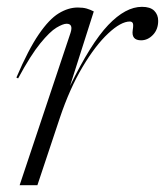

<svg xmlns="http://www.w3.org/2000/svg" viewBox="-20 -542 483 562"><path d="M186.5 -446Q195 -472.5 175 -472.5Q164.5 -472.5 145.2 -461Q126 -449.5 98 -415.2Q70 -381 33 -312.5L28 -315Q63 -397 93.5 -441.5Q124 -486 152 -503Q180 -520 207.5 -520Q223 -520 233.5 -517Q244 -514 254.5 -508.5L185 -290.5Q246 -415.5 296.8 -468.8Q347.5 -522 395.5 -522Q420 -522 431.5 -510.5Q443 -499 443 -481Q443 -456 427.8 -440Q412.5 -424 393 -424Q364 -424 368.5 -454Q371 -469 368.8 -474Q366.5 -479 360 -479Q334 -479 296.8 -444.2Q259.5 -409.5 221.8 -346.2Q184 -283 155 -196.5L89.5 0H37.5Z"/></svg>

Font: Newsreader 72pt Light
Style: Italic
Weight: 300
Italic angle: -17°
Designer: Hugues Gentile
Foundry: Production Type
Version: Version 1.003; ttfautohint (v1.8.3)